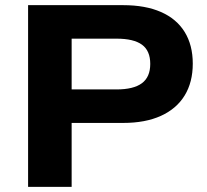

<svg xmlns="http://www.w3.org/2000/svg" viewBox="-20 -725 805 745"><path d="M89 0V-705H458Q544 -705 604.5 -678.5Q665 -652 696.5 -601Q728 -550 728 -478Q728 -406 696.5 -354.5Q665 -303 604.5 -275.5Q544 -248 458 -248H258V0ZM258 -378H432Q498 -378 530.5 -402Q563 -426 563 -477Q563 -528 531 -551.5Q499 -575 432 -575H258Z"/></svg>

Font: Nunito Sans 10pt SemiExpanded ExtraBold
Style: Regular
Weight: 800
Width: 6
Designer: Vernon Adams
Foundry: Vernon Adams
Version: Version 3.101;gftools[0.9.27]